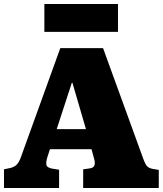

<svg xmlns="http://www.w3.org/2000/svg" viewBox="-21 -945 818 965"><path d="M-1 0V-94L32 -101Q52 -106 63.5 -118Q75 -130 84 -155L282 -703H497L698 -150Q709 -119 719 -109Q729 -99 748 -96L777 -91V0H397V-94L432 -99Q450 -102 454 -115Q458 -128 451 -151L439 -195H230L217 -155Q210 -133 212 -117.5Q214 -102 244 -97L276 -92V0ZM264 -296H411L343 -529H340ZM202 -785V-925H572V-785Z"/></svg>

Font: Literata 18pt Black
Style: Regular
Weight: 900
Designer: Latin by Veronika Burian and Jose Scaglione. Greek by Irene Vlachou. Cyrillic by Vera Evstafieva.
Foundry: TypeTogether
Version: Version 3.103;gftools[0.9.29]